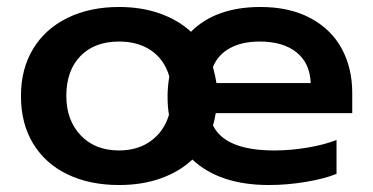

<svg xmlns="http://www.w3.org/2000/svg" viewBox="-20 -515 1069 550"><path d="M598 -191Q594 -167 590 -156Q625 -84 766 -84Q812 -84 860 -92Q908 -100 944 -114V-17Q910 -3 856.5 6Q803 15 750 15Q609 15 531 -58Q494 -23 440.5 -4Q387 15 321 15Q237 15 173.5 -15.5Q110 -46 75 -103.5Q40 -161 40 -240Q40 -317 74.5 -374.5Q109 -432 173 -463.5Q237 -495 321 -495Q385 -495 437.5 -476.5Q490 -458 527 -424Q598 -495 726 -495Q810 -495 869.5 -463Q929 -431 959 -375.5Q989 -320 989 -249V-191ZM464 -186Q460 -209 460 -239Q460 -266 465 -296Q451 -344 413.5 -370Q376 -396 321 -396Q251 -396 210.5 -354.5Q170 -313 170 -240Q170 -171 211 -127.5Q252 -84 321 -84Q375 -84 412.5 -111.5Q450 -139 464 -186ZM590 -323Q598 -293 600 -277H870Q868 -334 829.5 -365Q791 -396 724 -396Q673 -396 638.5 -377Q604 -358 590 -323Z"/></svg>

Font: Prompt Medium
Style: Regular
Weight: 500
Designer: Katatrad Team
Foundry: CadsonDemak
Version: Version 1.001